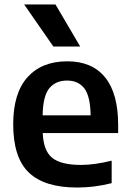

<svg xmlns="http://www.w3.org/2000/svg" viewBox="-20 -828 580 858"><path d="M324 10Q179 10 109 -56.8Q39 -123.5 39 -273Q39 -411.5 102.8 -482.8Q166.5 -554 281 -554Q391 -554 449.5 -482.5Q508 -411 508 -269V-233.5H171Q174 -154.5 213.2 -122.8Q252.5 -91 342 -91Q373.5 -91 408 -96Q442.5 -101 479 -110V-9.5Q437 1 399.2 5.5Q361.5 10 324 10ZM279.5 -468Q229 -468 200.5 -433.8Q172 -399.5 170.5 -312.5H385Q383.5 -399 356.5 -433.5Q329.5 -468 279.5 -468ZM218.5 -620 88 -808H228L338.5 -620Z"/></svg>

Font: Encode Sans SmBold
Style: Regular
Weight: 600
Designer: Multiple Designers
Foundry: Impallari Type
Version: Version 3.002; ttfautohint (v1.8.3) -l 8 -r 50 -G 200 -x 14 